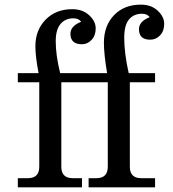

<svg xmlns="http://www.w3.org/2000/svg" viewBox="-20 -801 738 821"><path d="M438 -488.3Q424.3 -569.3 424.3 -618.2Q424.3 -691.4 467.8 -736.3Q511.2 -781.2 582 -781.2Q626.5 -781.2 654.3 -755.4Q682.1 -729.5 682.1 -699.2Q682.1 -668.5 664.6 -649.9Q647 -631.3 622.1 -631.3Q574.2 -631.3 574.2 -676.3Q574.2 -709.5 620.1 -727.5Q609.4 -742.2 586.9 -742.2Q552.2 -742.2 531.7 -718Q511.2 -693.8 511.2 -639.6Q511.2 -573.7 530.3 -488.3H643.1V-449.2H535.2V-87.9Q535.2 -39.1 584 -39.1H643.1V0H358.9V-39.1H392.1Q440.9 -39.1 440.9 -87.9V-449.2H242.2V-87.9Q242.2 -39.1 291 -39.1H330.6V0H56.2V-39.1H99.1Q147.9 -39.1 147.9 -87.9V-449.2H56.2V-488.3H145Q131.3 -559.6 131.3 -603.5Q131.3 -671.9 174.8 -716.8Q218.3 -761.7 289.1 -761.7Q333.5 -761.7 361.3 -735.8Q389.2 -710 389.2 -679.7Q389.2 -648.9 371.6 -630.4Q354 -611.8 330.6 -611.8Q281.2 -611.8 281.2 -656.7Q281.2 -689.9 327.1 -708Q316.4 -722.7 293.9 -722.7Q259.3 -722.7 238.8 -698.5Q218.3 -674.3 218.3 -625Q218.3 -564 237.3 -488.3Z"/></svg>

Font: Munson
Style: Regular
Weight: 400
Designer: Paul James MIller
Foundry: High-Logic / Made with FontCreator
Version: Version 2.10;May 5, 2019;FontCreator 11.5.0.2430 64-bit